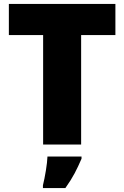

<svg xmlns="http://www.w3.org/2000/svg" viewBox="-20 -734 631 975"><path d="M392 0H199V-556H25V-714H566V-556H392ZM394 72Q377 112 359 146Q341 180 312 221H198V207Q206 175 213 132Q220 89 221 61H394Z"/></svg>

Font: Noto Sans Gujarati UI Black
Style: Regular
Weight: 900
Designer: Jelle Bosma - Monotype Design Team, Universal Thirst
Foundry: Monotype Imaging Inc.
Version: Version 2.106; ttfautohint (v1.8.4.7-5d5b)